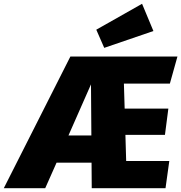

<svg xmlns="http://www.w3.org/2000/svg" viewBox="-84 -995 958 1015"><path d="M571 -553 575 -421H806L788 -282H579L583 -144H811L791 0H401L400 -135H215L155 0H-64L288 -696H854L814 -553ZM399 -279 397 -549 278 -279ZM727 -831 467 -742 425 -838 667 -975Z"/></svg>

Font: FiraGO Heavy
Style: Italic
Weight: 900
Italic angle: -8°
Designer: bBox Type GmbH
Foundry: bBox Type GmbH
Version: Version 1.001